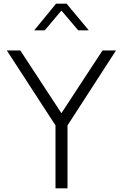

<svg xmlns="http://www.w3.org/2000/svg" viewBox="-20 -1018 664 1038"><path d="M280 -340 17 -745H90L312 -406L534 -745H607L345 -340V0H280ZM283 -998H340L460 -854H403L312 -961L222 -854H165Z"/></svg>

Font: Evergrow Sans
Style: Light
Weight: 300
Foundry: 10Web
Version: Version 1.000